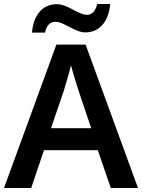

<svg xmlns="http://www.w3.org/2000/svg" viewBox="-20 -940 711 960"><path d="M140 -777H205C213 -814 231 -831 256 -831C302 -831 353 -778 407 -778C473 -778 523 -827 531 -920H466C458 -884 439 -866 415 -866C370 -866 320 -919 264 -919C198 -919 148 -872 140 -777ZM534 0H670L408 -717H262L0 0H136L200 -189H469ZM374 -483 436 -299H235L298 -483C305 -506 325 -572 335 -613C344 -578 365 -510 374 -483Z"/></svg>

Font: Noto Sans Gunjala Gondi Semibold
Style: Regular
Weight: 400
Designer: Ek Type
Foundry: Ek Type
Version: Version 1.004